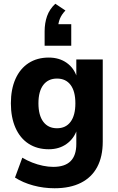

<svg xmlns="http://www.w3.org/2000/svg" viewBox="-20 -813 628 1024"><path d="M271 191Q212 191 157 176Q102 161 60 134L99 28Q124 43 152 54Q180 65 209 71Q238 77 264 77Q326 77 356.5 46.5Q387 16 387 -45V-120H390Q374 -73 334.5 -45Q295 -17 240 -17Q178 -17 132.5 -46.5Q87 -76 62.5 -131.5Q38 -187 38 -262Q38 -337 62.5 -392Q87 -447 132.5 -476.5Q178 -506 240 -506Q296 -506 335.5 -478Q375 -450 390 -402H387V-496H528V-58Q528 22 498.5 77.5Q469 133 411.5 162Q354 191 271 191ZM284 -129Q331 -129 356.5 -163.5Q382 -198 382 -262Q382 -326 356.5 -360Q331 -394 284 -394Q237 -394 211 -360Q185 -326 185 -262Q185 -198 211 -163.5Q237 -129 284 -129ZM218 -569V-646Q218 -690 231 -727Q244 -764 275 -793L329 -757Q308 -735 299 -712Q290 -689 290 -666L261 -684H360V-569Z"/></svg>

Font: Nunito Sans 10pt SemiCondensed ExtraBold
Style: Regular
Weight: 800
Width: 4
Designer: Vernon Adams
Foundry: Vernon Adams
Version: Version 3.101;gftools[0.9.27]